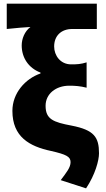

<svg xmlns="http://www.w3.org/2000/svg" viewBox="-20 -819 583 1053"><path d="M452 214C502 139 523 61 523 22C523 -67 496 -106 373 -130C272 -149 230 -165 230 -239C230 -304 286 -349 360 -349C391 -349 420 -347 455 -338V-477C423 -467 403 -466 370 -466C311 -466 277 -515 277 -564C277 -623 316 -660 376 -660H511V-799H17V-660C79 -667 106 -668 147 -671C115 -647 99 -606 99 -570C99 -503 136 -446 202 -421V-416C118 -387 48 -308 48 -211C48 -68 142 -16 260 9C343 28 367 40 367 70C367 100 345 126 313 169Z"/></svg>

Font: Noto Sans CJK KR Black
Style: Regular
Weight: 900
Designer: Ryoko NISHIZUKA (kana & ideographs); Paul D. Hunt (Latin, Greek & Cyrillic); Wenlong ZHANG (bopomofo); Sandoll Communica
Foundry: Adobe Systems Incorporated
Version: Version 1.004;PS 1.004;hotconv 1.0.82;makeotf.lib2.5.63406